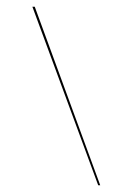

<svg xmlns="http://www.w3.org/2000/svg" viewBox="-20 -555 398 569"><path d="M83 -535 277 -6H271L76 -535Z"/></svg>

Font: Genos ExtraLight
Style: Regular
Weight: 250
Designer: Robert E. Leuschke
Foundry: Robert E. Leuschke
Version: Version 1.010